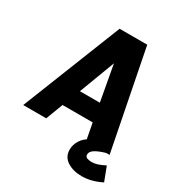

<svg xmlns="http://www.w3.org/2000/svg" viewBox="-199 -807 1056 1131"><g transform="rotate(30 328.5 -241.0)"><path d="M16.5 0 283.5 -673H471.5L604 0H444L422 -116H217L173 0ZM265 -237.5H400.5L356.5 -480ZM657 156.5Q623.5 173.5 590.2 182.2Q557 191 523 191Q465.5 191 425 165.2Q384.5 139.5 384.5 89.5Q384.5 57 403.8 26Q423 -5 459 -22L590.5 -2.5Q543.5 10 515.8 26Q488 42 488 63.5Q488 80 502.8 84.8Q517.5 89.5 532 89.5Q552 89.5 571.5 83.2Q591 77 621 62Z"/></g></svg>

Font: Karla ExtraBold
Style: Italic
Weight: 800
Italic angle: -8°
Designer: Jonathan Pinhorn
Version: Version 2.004;gftools[0.9.33]